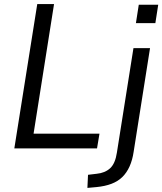

<svg xmlns="http://www.w3.org/2000/svg" viewBox="-20 -725 793 938"><path d="M50 0 162 -705H244L144 -72H466L454 0ZM644 -612 658 -702H753L739 -612ZM407 193 410 129 452 124Q493 120 518 97Q543 74 551 21L632 -490H713L633 16Q627 57 613 88Q599 119 577.5 140Q556 161 524.5 173Q493 185 451 189Z"/></svg>

Font: Nunito Sans 10pt SemiCondensed
Style: Italic
Weight: 400
Width: 4
Italic angle: -9°
Designer: Vernon Adams
Foundry: Vernon Adams
Version: Version 3.101;gftools[0.9.27]